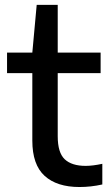

<svg xmlns="http://www.w3.org/2000/svg" viewBox="-20 -760 454 790"><path d="M307 9.5Q214 9.5 163.5 -36.5Q113 -82.5 113 -181.5V-459H9V-543.5H113L131 -740H217.5V-543.5H394V-459H217.5V-199.5Q217.5 -132 246.2 -104.8Q275 -77.5 332.5 -77.5Q361.5 -77.5 401 -86V-1Q354 9.5 307 9.5Z"/></svg>

Font: Encode Sans Semi Expanded Medium
Style: Regular
Weight: 500
Width: 6
Designer: Multiple Designers
Foundry: Impallari Type
Version: Version 3.000; ttfautohint (v1.8.3) -l 8 -r 50 -G 200 -x 14 